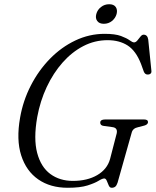

<svg xmlns="http://www.w3.org/2000/svg" viewBox="-20 -874 736 908"><path d="M475 -714Q524.5 -714 552 -703.8Q579.5 -693.5 593 -683.5Q606.5 -673.5 614 -673.5Q622 -673.5 629.5 -682.5Q637 -691.5 644.2 -700.8Q651.5 -710 659 -710Q677.5 -710 681 -687L696 -539Q697 -530 692 -525.8Q687 -521.5 680 -521.5Q666 -520.5 660 -535.5L647 -571.5Q623 -633.5 583.8 -658.8Q544.5 -684 489 -684Q428 -684 374 -656Q320 -628 276 -578.2Q232 -528.5 201 -462.5Q170 -396.5 156 -320Q138 -217.5 155.8 -150.8Q173.5 -84 218 -51.2Q262.5 -18.5 324.5 -18.5Q393 -18.5 440 -46Q487 -73.5 500.5 -122L530 -236Q541 -270 510.5 -273L470.5 -278.5Q454 -280.5 454 -294Q454 -309 477 -309H661.5Q680.5 -309 680 -295.5Q678.5 -283 656.5 -278.5L633 -272.5Q608.5 -267.5 603 -247.5L536 -10Q531.5 3.5 525 8.8Q518.5 14 508 14Q499 14 494.2 3Q489.5 -8 485 -19Q480.5 -30 473 -30Q464 -30 446.2 -19Q428.5 -8 394 3Q359.5 14 300 14Q218 14 161 -25.5Q104 -65 80.2 -139.2Q56.5 -213.5 75 -317.5Q89 -398 125.8 -469.5Q162.5 -541 216.2 -596Q270 -651 336.2 -682.5Q402.5 -714 475 -714ZM471 -761.5Q449.5 -761.5 439.8 -774.8Q430 -788 435.5 -808Q441 -828 457.8 -841Q474.5 -854 496.5 -854Q518 -854 527.2 -841Q536.5 -828 531.5 -808Q526 -788 509.5 -774.8Q493 -761.5 471 -761.5Z"/></svg>

Font: Fraunces 9pt S000 Light
Style: Italic
Weight: 300
Italic angle: -16°
Version: Version 1.000; ttfautohint (v1.8.3)